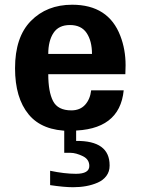

<svg xmlns="http://www.w3.org/2000/svg" viewBox="-20 -533 592 804"><path d="M439 159.2V161.1Q439 185.5 425.5 203.6Q412.1 221.7 389.2 231.7Q366.2 241.7 340.6 246.3Q314.9 251 286.1 251Q248.5 251 189.9 242.2V182.1Q250.5 194.8 297.9 194.8Q354 194.8 354 162.1Q354 134.3 327.1 121.1Q297.9 106.9 274.9 106.9H249V6.8H298.8V57.1Q439 55.7 439 159.2ZM275.9 14.2 273.9 15.1Q156.7 15.1 99.9 -54Q43 -123 43 -247.1Q43 -377.4 108.9 -444.8Q175.8 -513.2 282.2 -513.2Q434.1 -513.2 483.9 -382.8Q505.9 -325.7 505.9 -259.8L504.9 -222.2H182.1Q182.1 -148.9 202.1 -109.9Q222.2 -70.8 278.8 -70.8Q314.9 -70.8 336.2 -94Q357.4 -117.2 361.8 -154.8H498Q481.4 14.2 275.9 14.2ZM365.2 -307.1Q365.2 -361.3 342.8 -394.8Q320.3 -428.2 272.9 -428.2Q225.6 -428.2 203.9 -395Q182.1 -361.8 182.1 -307.1Z"/></svg>

Font: Perun
Style: Bold
Weight: 700
Foundry: Copyright (c) Stefan Peev, Context Ltd, 2016
Version: Version 1.0000